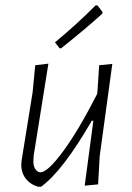

<svg xmlns="http://www.w3.org/2000/svg" viewBox="-20 -702 503 730"><path d="M344 -682 351 -681 370 -656 369 -650Q305 -592 212 -518L206 -519L189 -541Q268 -606 344 -682ZM164 -460 108 -110 107 -92Q106 -72 114 -59.5Q122 -47 134 -47Q161 -47 219.5 -126Q278 -205 349 -344L351 -360L357 -454L407 -459L359 -108L353 -1L302 4L335 -243H329Q218 -51 136 8H125Q96 0 78 -23Q60 -46 61 -78L62 -91L104 -351L114 -454Z"/></svg>

Font: Alegreya Sans Light
Style: Italic
Weight: 300
Italic angle: -7°
Designer: Juan Pablo del Peral
Foundry: Huerta Tipografica
Version: Version 2.007